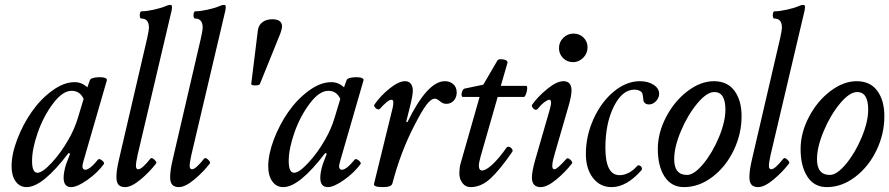

<svg xmlns="http://www.w3.org/2000/svg" viewBox="-20 -745 3603 778"><path d="M87.9 13.2Q60.1 13.2 43.5 -9.8Q26.9 -32.7 26.9 -70.8Q26.9 -120.1 49.8 -180.4Q72.8 -240.7 108.4 -291.7Q144 -342.8 191.2 -377.4Q238.3 -412.1 282.2 -412.1Q311.5 -412.1 334 -391.1L344.2 -419.9Q348.1 -430.7 378.9 -432.1Q407.7 -433.1 412.6 -423.8Q413.6 -421.9 413.1 -419.9L318.8 -94.2Q314 -77.6 314 -70.8Q314 -64.5 317.1 -60.8Q320.3 -57.1 325.2 -57.1Q343.8 -57.1 377 -98.1Q381.8 -104 393.3 -95Q404.8 -85.9 400.9 -80.1Q375 -44.9 334 -15.9Q293 13.2 268.1 13.2Q237.8 13.2 237.8 -24.9Q237.8 -47.4 248 -80.1L264.2 -122.1L257.8 -125Q152.8 13.2 87.9 13.2ZM131.8 -44.9Q151.9 -44.9 189.7 -85.7Q227.5 -126.5 257.8 -180.2Q282.7 -223.6 295.9 -268.1L318.8 -344.2Q304.2 -377 270 -377Q233.9 -377 195.3 -325.9Q156.7 -274.9 133.3 -208.5Q109.9 -142.1 109.9 -92.8Q109.9 -44.9 131.8 -44.9Z M486.8 13.2Q469.2 13.2 460.4 3.7Q451.7 -5.9 451.7 -27.8Q451.7 -54.7 462.4 -100.1L576.7 -591.8Q583.5 -623.5 583.5 -632.8Q583.5 -669.9 552.7 -669.9Q548.3 -669.9 546.9 -677.2Q545.4 -684.6 547.4 -691.9Q549.3 -699.2 553.7 -699.2Q573.2 -699.2 602.5 -705.6Q631.8 -711.9 651.4 -720.2Q661.1 -725.1 669.4 -725.1Q675.3 -725.1 676.5 -720.9Q677.7 -716.8 675.8 -704.1L537.6 -117.2Q530.3 -84 530.8 -71.5Q531.2 -59.1 540.5 -59.1Q555.2 -59.1 589.4 -102.1Q594.7 -108.4 605.5 -98.1Q616.2 -87.9 612.8 -83Q586.4 -48.3 549.6 -17.6Q512.7 13.2 486.8 13.2Z M704.6 13.2Q687 13.2 678.2 3.7Q669.4 -5.9 669.4 -27.8Q669.4 -54.7 680.2 -100.1L794.4 -591.8Q801.3 -623.5 801.3 -632.8Q801.3 -669.9 770.5 -669.9Q766.1 -669.9 764.6 -677.2Q763.2 -684.6 765.1 -691.9Q767.1 -699.2 771.5 -699.2Q791 -699.2 820.3 -705.6Q849.6 -711.9 869.1 -720.2Q878.9 -725.1 887.2 -725.1Q893.1 -725.1 894.3 -720.9Q895.5 -716.8 893.6 -704.1L755.4 -117.2Q748 -84 748.5 -71.5Q749 -59.1 758.3 -59.1Q772.9 -59.1 807.1 -102.1Q812.5 -108.4 823.2 -98.1Q834 -87.9 830.6 -83Q804.2 -48.3 767.3 -17.6Q730.5 13.2 704.6 13.2Z M1014.2 -398.9Q998 -398.9 998 -404.8L1024.9 -622.1Q1027.8 -643.6 1043.7 -655.3Q1059.6 -667 1083 -667Q1123 -667 1123 -637.2Q1123 -629.9 1116.2 -609.9L1033.2 -404.8Q1030.8 -398.9 1014.2 -398.9Z M1127.9 13.2Q1100.1 13.2 1083.5 -9.8Q1066.9 -32.7 1066.9 -70.8Q1066.9 -120.1 1089.8 -180.4Q1112.8 -240.7 1148.4 -291.7Q1184.1 -342.8 1231.2 -377.4Q1278.3 -412.1 1322.3 -412.1Q1351.6 -412.1 1374 -391.1L1384.3 -419.9Q1388.2 -430.7 1418.9 -432.1Q1447.8 -433.1 1452.6 -423.8Q1453.6 -421.9 1453.1 -419.9L1358.9 -94.2Q1354 -77.6 1354 -70.8Q1354 -64.5 1357.2 -60.8Q1360.4 -57.1 1365.2 -57.1Q1383.8 -57.1 1417 -98.1Q1421.9 -104 1433.3 -95Q1444.8 -85.9 1440.9 -80.1Q1415 -44.9 1374 -15.9Q1333 13.2 1308.1 13.2Q1277.8 13.2 1277.8 -24.9Q1277.8 -47.4 1288.1 -80.1L1304.2 -122.1L1297.9 -125Q1192.9 13.2 1127.9 13.2ZM1171.9 -44.9Q1191.9 -44.9 1229.7 -85.7Q1267.6 -126.5 1297.9 -180.2Q1322.8 -223.6 1335.9 -268.1L1358.9 -344.2Q1344.2 -377 1310.1 -377Q1273.9 -377 1235.4 -325.9Q1196.8 -274.9 1173.3 -208.5Q1149.9 -142.1 1149.9 -92.8Q1149.9 -44.9 1171.9 -44.9Z M1531.7 13.2Q1492.2 13.2 1495.6 0L1571.8 -311Q1573.7 -320.8 1573.7 -331.1Q1573.7 -340.8 1565.9 -340.8Q1551.8 -340.8 1518.6 -303.2Q1514.6 -300.3 1508.5 -302.7Q1502.4 -305.2 1498.3 -311.5Q1494.1 -317.9 1497.6 -321.8Q1521 -356 1558.1 -386Q1595.2 -416 1621.6 -416Q1636.2 -416 1644.5 -405.8Q1652.8 -395.5 1652.8 -377Q1652.8 -358.9 1640.6 -310.1L1626 -252L1630.9 -250Q1711.9 -416 1782.7 -416Q1803.2 -416 1816.9 -403.8Q1830.6 -391.6 1830.6 -370.1Q1830.6 -350.1 1818.6 -337.2Q1806.6 -324.2 1788.6 -324.2Q1774.9 -324.2 1762.7 -334.7Q1750.5 -345.2 1742.7 -345.2Q1726.6 -345.2 1707.5 -319.8Q1688.5 -294.4 1659.7 -237.8Q1604 -131.3 1569.8 -1Q1565.4 13.2 1531.7 13.2Z M1886.7 13.2Q1866.2 13.2 1853.8 -3.4Q1841.3 -20 1841.3 -42Q1841.3 -63.5 1845.7 -80.1L1923.3 -352.1H1856.4Q1851.1 -352.1 1850.3 -359.9Q1849.6 -367.7 1853.3 -376.2Q1856.9 -384.8 1863.3 -386.2L1938.5 -401.9L1995.6 -500Q1999.5 -506.8 2018.1 -504.4Q2036.6 -502 2036.6 -491.2L2009.3 -397H2113.3Q2116.7 -395.5 2116.2 -385.5Q2115.7 -375.5 2111.3 -363.8Q2106.9 -352.1 2102.5 -352.1H1996.6L1927.2 -109.9Q1920.4 -85 1920.4 -74.2Q1920.4 -54.2 1933.6 -54.2Q1948.7 -54.2 1974.9 -78.1Q2001 -102.1 2032.7 -147Q2037.1 -151.9 2043.7 -149.9Q2050.3 -147.9 2054.7 -141.4Q2059.1 -134.8 2055.7 -129.9Q2007.3 -59.1 1968.8 -22.9Q1930.2 13.2 1886.7 13.2Z M2302.2 -493.2Q2277.8 -493.2 2261.5 -509.8Q2245.1 -526.4 2245.1 -549.8Q2245.1 -574.7 2262.5 -591.8Q2279.8 -608.9 2304.2 -608.9Q2328.1 -608.9 2344.5 -592.8Q2360.8 -576.7 2360.8 -553.2Q2360.8 -528.8 2343.3 -511Q2325.7 -493.2 2302.2 -493.2ZM2170.9 13.2Q2135.3 13.2 2135.3 -25.9Q2135.3 -48.8 2147.9 -94.2L2207 -298.8Q2219.2 -340.8 2206.1 -340.8Q2199.2 -340.8 2186.3 -331.3Q2173.3 -321.8 2158.2 -303.2Q2153.3 -298.3 2147.5 -300.8Q2141.6 -303.2 2137.5 -310.1Q2133.3 -316.9 2136.2 -320.8Q2159.7 -354 2198 -385Q2236.3 -416 2263.2 -416Q2295.9 -416 2295.9 -377.9Q2295.9 -356.4 2283.2 -313L2229 -126Q2210 -64 2223.6 -59.6Q2225.1 -59.1 2227.1 -59.1Q2237.3 -59.1 2275.9 -102.1Q2279.3 -105 2285.2 -102.1Q2291 -99.1 2295.7 -92.8Q2300.3 -86.4 2297.9 -83Q2271 -47.9 2233.9 -17.3Q2196.8 13.2 2170.9 13.2Z M2458 13.2Q2411.6 13.2 2382.8 -23.9Q2354 -61 2354 -121.1Q2354 -194.3 2385 -262.9Q2416 -331.5 2467 -373.8Q2518.1 -416 2572.8 -416Q2606 -416 2628.4 -401.4Q2650.9 -386.7 2650.9 -365.2Q2650.9 -348.6 2638.2 -335.2Q2625.5 -321.8 2609.9 -321.8Q2594.2 -321.8 2587.9 -334Q2585 -364.7 2581.1 -370.1Q2570.8 -381.8 2550.8 -381.8Q2501.5 -381.8 2467.3 -313.5Q2433.1 -245.1 2433.1 -146Q2433.1 -35.2 2490.7 -35.2Q2508.8 -35.2 2527.3 -44.7Q2545.9 -54.2 2560.1 -70.8Q2564.5 -76.7 2571 -74.5Q2577.6 -72.3 2580.1 -66.4Q2582.5 -60.5 2580.1 -56.2Q2519.5 13.2 2458 13.2Z M2751.5 13.2Q2700.7 13.2 2673.1 -29.1Q2645.5 -71.3 2645.5 -141.1Q2645.5 -206.5 2679.2 -271Q2712.9 -335.4 2766.1 -375.7Q2819.3 -416 2872.6 -416Q2927.2 -416 2956.1 -377.2Q2984.9 -338.4 2984.9 -273.9Q2984.9 -202.1 2952.9 -135.7Q2920.9 -69.3 2866.7 -28.1Q2812.5 13.2 2751.5 13.2ZM2763.7 -36.1Q2792.5 -36.1 2829.6 -80.8Q2866.7 -125.5 2893.1 -188.7Q2919.4 -252 2919.4 -300.8Q2919.4 -372.1 2874.5 -372.1Q2843.8 -372.1 2804.9 -325.2Q2766.1 -278.3 2739 -213.6Q2711.9 -148.9 2711.9 -100.1Q2711.9 -36.1 2763.7 -36.1Z M3051.8 13.2Q3034.2 13.2 3025.4 3.7Q3016.6 -5.9 3016.6 -27.8Q3016.6 -54.7 3027.3 -100.1L3141.6 -591.8Q3148.4 -623.5 3148.4 -632.8Q3148.4 -669.9 3117.7 -669.9Q3113.3 -669.9 3111.8 -677.2Q3110.4 -684.6 3112.3 -691.9Q3114.3 -699.2 3118.7 -699.2Q3138.2 -699.2 3167.5 -705.6Q3196.8 -711.9 3216.3 -720.2Q3226.1 -725.1 3234.4 -725.1Q3240.2 -725.1 3241.5 -720.9Q3242.7 -716.8 3240.7 -704.1L3102.5 -117.2Q3095.2 -84 3095.7 -71.5Q3096.2 -59.1 3105.5 -59.1Q3120.1 -59.1 3154.3 -102.1Q3159.7 -108.4 3170.4 -98.1Q3181.2 -87.9 3177.7 -83Q3151.4 -48.3 3114.5 -17.6Q3077.6 13.2 3051.8 13.2Z M3330.1 13.2Q3279.3 13.2 3251.7 -29.1Q3224.1 -71.3 3224.1 -141.1Q3224.1 -206.5 3257.8 -271Q3291.5 -335.4 3344.7 -375.7Q3397.9 -416 3451.2 -416Q3505.9 -416 3534.7 -377.2Q3563.5 -338.4 3563.5 -273.9Q3563.5 -202.1 3531.5 -135.7Q3499.5 -69.3 3445.3 -28.1Q3391.1 13.2 3330.1 13.2ZM3342.3 -36.1Q3371.1 -36.1 3408.2 -80.8Q3445.3 -125.5 3471.7 -188.7Q3498 -252 3498 -300.8Q3498 -372.1 3453.1 -372.1Q3422.4 -372.1 3383.5 -325.2Q3344.7 -278.3 3317.6 -213.6Q3290.5 -148.9 3290.5 -100.1Q3290.5 -36.1 3342.3 -36.1Z"/></svg>

Font: Junicode SmCond Medium
Style: Italic
Weight: 500
Width: 4
Italic angle: -11°
Designer: Peter S. Baker
Version: Version 2.206